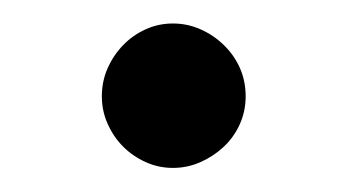

<svg xmlns="http://www.w3.org/2000/svg" viewBox="-20 -133 292 161"><path d="M65.4 0ZM186 -52.2Q186 -40 181.2 -29.1Q176.3 -18.1 167.7 -10Q159.2 -2 148.2 2.9Q137.2 7.8 125 7.8Q112.8 7.8 102.1 2.9Q91.3 -2 83.3 -10Q75.2 -18.1 70.3 -29.1Q65.4 -40 65.4 -52.2Q65.4 -64.9 70.3 -75.9Q75.2 -86.9 83.3 -95.2Q91.3 -103.5 102.1 -108.4Q112.8 -113.3 125 -113.3Q137.2 -113.3 148.2 -108.4Q159.2 -103.5 167.7 -95.2Q176.3 -86.9 181.2 -75.9Q186 -64.9 186 -52.2Z"/></svg>

Font: Carlito
Style: Regular
Weight: 400
Designer: Lukasz Dziedzic
Foundry: tyPoland Lukasz Dziedzic
Version: Version 1.103; Beta1; all basic design good, some composites